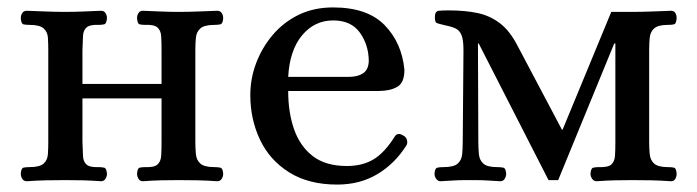

<svg xmlns="http://www.w3.org/2000/svg" viewBox="-20 -485 1878 517"><path d="M52 3Q44 3 40 -3.5Q36 -10 36 -17Q37 -32 43 -33.5Q49 -35 59 -35Q87 -35 97.5 -44.5Q108 -54 109 -70Q110 -86 110 -103V-350Q110 -368 109 -383.5Q108 -399 97.5 -408.5Q87 -418 59 -418Q49 -418 43 -419.5Q37 -421 36 -436Q36 -444 40 -450Q44 -456 52 -456Q81 -455 105 -454Q129 -453 156 -453Q182 -453 203 -454Q224 -455 252 -456Q260 -456 264 -450Q268 -444 268 -436Q267 -421 260.5 -419.5Q254 -418 246 -418Q222 -419 213 -411Q204 -403 203.5 -387.5Q203 -372 202 -350V-259H415V-350Q415 -372 414 -387.5Q413 -403 404 -411Q395 -419 371 -418Q362 -418 356 -419.5Q350 -421 349 -436Q349 -444 353 -450Q357 -456 364 -456Q393 -455 414 -454Q435 -453 461 -453Q488 -453 512 -454Q536 -455 565 -456Q573 -456 577 -450Q581 -444 581 -436Q580 -421 573.5 -419.5Q567 -418 558 -418Q530 -418 519.5 -408.5Q509 -399 507.5 -383.5Q506 -368 506 -350V-103Q506 -86 507.5 -70Q509 -54 519.5 -44.5Q530 -35 558 -35Q567 -35 573.5 -33.5Q580 -32 581 -17Q581 -10 577 -3.5Q573 3 565 3Q536 1 512 0.5Q488 0 461 0Q435 0 414 0.5Q393 1 364 3Q357 3 353 -3.5Q349 -10 349 -17Q350 -32 356 -33.5Q362 -35 371 -35Q395 -34 404 -42Q413 -50 414 -65.5Q415 -81 415 -103V-220H202V-103Q203 -81 203.5 -65.5Q204 -50 213 -42Q222 -34 246 -35Q254 -35 260.5 -33.5Q267 -32 268 -17Q268 -10 264 -3.5Q260 3 252 3Q224 1 203 0.5Q182 0 156 0Q129 0 105 0.5Q81 1 52 3Z M888 12Q811 12 758.5 -21Q706 -54 680 -109Q654 -164 654 -229Q654 -273 669.5 -314.5Q685 -356 714 -390.5Q743 -425 784 -445Q825 -465 877 -465Q969 -465 1015.5 -417.5Q1062 -370 1069 -297Q1069 -262 1049.5 -251Q1030 -240 999 -240H756Q756 -182 772 -136.5Q788 -91 822.5 -64.5Q857 -38 914 -38Q956 -38 986 -56Q1016 -74 1044 -119Q1052 -129 1066 -120Q1074 -116 1076 -107.5Q1078 -99 1074 -93Q1043 -44 996 -16Q949 12 888 12ZM756 -278H919Q943 -278 957.5 -287.5Q972 -297 973 -320Q973 -363 949.5 -396.5Q926 -430 877 -430Q827 -430 793.5 -390Q760 -350 756 -278Z M1166 3Q1159 3 1154.5 -3.5Q1150 -10 1150 -17Q1151 -32 1157.5 -33.5Q1164 -35 1174 -35Q1202 -35 1212.5 -44.5Q1223 -54 1224.5 -70Q1226 -86 1226 -103L1228 -350Q1228 -378 1222.5 -391Q1217 -404 1205.5 -409Q1194 -414 1174 -418Q1161 -421 1156 -423Q1151 -425 1151 -439Q1151 -455 1161.5 -456Q1172 -457 1188 -457Q1232 -457 1265.5 -450Q1299 -443 1326 -422.5Q1353 -402 1374 -361L1493 -136H1495L1626 -453H1683Q1709 -453 1733.5 -454Q1758 -455 1787 -456Q1795 -456 1798.5 -450Q1802 -444 1802 -436Q1801 -421 1795 -419.5Q1789 -418 1779 -418Q1752 -418 1741.5 -408.5Q1731 -399 1729.5 -383.5Q1728 -368 1728 -350V-103Q1728 -86 1729.5 -70Q1731 -54 1741.5 -44.5Q1752 -35 1779 -35Q1789 -35 1795 -33.5Q1801 -32 1802 -17Q1802 -10 1798.5 -3.5Q1795 3 1787 3Q1758 1 1733.5 0.5Q1709 0 1683 0Q1657 0 1636 0.5Q1615 1 1586 3Q1579 3 1574.5 -3.5Q1570 -10 1570 -17Q1571 -32 1577.5 -33.5Q1584 -35 1592 -35Q1617 -34 1626 -42Q1635 -50 1636 -65.5Q1637 -81 1637 -103V-368H1634L1483 0H1457L1269 -368H1267L1268 -103Q1268 -86 1269.5 -70Q1271 -54 1281.5 -44.5Q1292 -35 1319 -35Q1329 -35 1335.5 -33.5Q1342 -32 1343 -17Q1343 -10 1339 -3.5Q1335 3 1327 3Q1309 2 1293 1Q1277 0 1261 0H1233Q1217 0 1200.5 1Q1184 2 1166 3Z"/></svg>

Font: Alice
Style: Regular
Weight: 400
Designer: Ksenia Yerulevich
Foundry: Cyreal (http://www.cyreal.org/)
Version: Version 2.003; ttfautohint (v1.8.3)